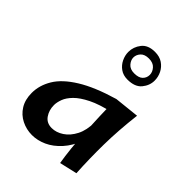

<svg xmlns="http://www.w3.org/2000/svg" viewBox="-217 -888 1025 1025"><g transform="rotate(45 295.5 -375.5)"><path d="M201 14Q159 14 122 -4.5Q85 -23 63 -58.5Q41 -94 41 -145Q41 -202 73.5 -256Q106 -310 182 -357Q258 -404 384 -441L418 -374Q340 -357 291 -332.5Q242 -308 216 -281.5Q190 -255 180.5 -229Q171 -203 171 -183Q171 -144 191 -115.5Q211 -87 249 -87Q283 -87 315.5 -108.5Q348 -130 369 -171Q390 -212 390 -271L448 -314Q442 -225 418.5 -163Q395 -101 359.5 -62Q324 -23 283 -4.5Q242 14 201 14ZM413 13Q406 -28 400 -84.5Q394 -141 391 -200Q388 -259 386 -311Q384 -363 383.5 -398.5Q383 -434 384 -441L525 -456Q510 -329 508.5 -221.5Q507 -114 513 -10ZM352 -556Q320 -556 297.5 -572Q275 -588 263 -613Q251 -638 251 -664Q251 -702 275.5 -733.5Q300 -765 352 -765Q387 -765 410.5 -749Q434 -733 446.5 -708Q459 -683 459 -655Q459 -618 433.5 -587Q408 -556 352 -556ZM354 -605Q388 -605 403.5 -620.5Q419 -636 419 -658Q419 -680 402.5 -698.5Q386 -717 354 -717Q322 -717 306.5 -700Q291 -683 291 -662Q291 -642 307 -623.5Q323 -605 354 -605Z"/></g></svg>

Font: Marhey Light
Style: Regular
Weight: 400
Version: Version 1.000